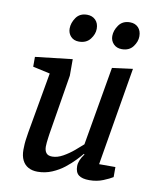

<svg xmlns="http://www.w3.org/2000/svg" viewBox="-82 -776 693 847"><g transform="rotate(10 265.0 -352.0)"><path d="M144 8Q120 8 102.5 -1.5Q85 -11 75.5 -30Q66 -49 66 -77Q66 -89 67 -103.5Q68 -118 70.5 -132.5Q73 -147 74 -156L122 -428L45 -445V-489L211 -508V-434L167 -165Q166 -158 164.5 -147Q163 -136 162 -126Q161 -116 161 -108Q161 -90 169 -79.5Q177 -69 196 -69Q219 -69 244 -83Q269 -97 291.5 -116Q314 -135 327 -147L388 -500L480 -512L406 -72H479V-27Q465 -18 437 -6.5Q409 5 375 5Q343 5 327.5 -7Q312 -19 312 -47Q312 -59 317.5 -73Q323 -87 335 -103L332 -105Q323 -94 305 -75Q287 -56 263 -37Q239 -18 208.5 -5Q178 8 144 8ZM416 -589Q393 -589 379 -603.5Q365 -618 365 -639Q365 -664 382 -688Q399 -712 432 -712Q455 -712 469 -697.5Q483 -683 483 -658Q483 -634 466 -611.5Q449 -589 416 -589ZM224 -589Q201 -589 187.5 -603.5Q174 -618 174 -639Q174 -664 190.5 -688Q207 -712 240 -712Q263 -712 277.5 -697.5Q292 -683 292 -658Q292 -634 274.5 -611.5Q257 -589 224 -589Z"/></g></svg>

Font: Faustina Medium
Style: Italic
Weight: 500
Italic angle: -8°
Designer: Alfonso Garcia
Foundry: http://www.omnibus-type.com
Version: Version 1.200